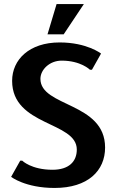

<svg xmlns="http://www.w3.org/2000/svg" viewBox="-20 -920 575 950"><path d="M275 -710C125 -710 40 -625 40 -520C40 -295 360 -320 360 -180C360 -120 320 -80 240 -80C135 -80 90 -125 90 -125H80L35 -45C35 -45 105 10 250 10C415 10 500 -75 500 -190C500 -415 180 -390 180 -530C180 -575 225 -620 285 -620C380 -620 425 -575 425 -575H435L480 -655C480 -655 410 -710 275 -710ZM260 -900 215 -750H295L395 -900Z"/></svg>

Font: Scada
Style: Bold
Weight: 700
Designer: Jovanny Lemonad
Foundry: Jovanny Lemonad
Version: Version 3.005